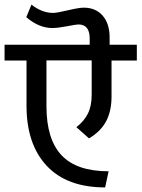

<svg xmlns="http://www.w3.org/2000/svg" viewBox="-35 -819 617 837"><path d="M80.6 -357.9V-555.2H-15.1V-624H356V-651.4Q356 -712.4 306.6 -712.4Q297.4 -712.4 257.1 -704.6Q216.8 -696.8 193.4 -696.8Q134.8 -696.8 79.6 -744.1L102.1 -798.8Q148.4 -762.7 196.3 -762.7Q212.9 -762.7 261.2 -774.2Q309.6 -785.6 330.1 -785.6Q382.3 -785.6 412.6 -750.7Q442.9 -715.8 442.9 -655.3V-624H561.5V-555.2H451.2V-397.9Q451.2 -335 427.7 -290.5Q404.3 -246.1 353 -215.8L297.9 -264.6Q331.5 -290.5 348.1 -323.7Q364.7 -356.9 364.7 -406.7V-555.7H167.5V-356.4Q167.5 -211.9 233.4 -142.1Q299.3 -72.3 438.5 -72.3L423.3 -2Q256.8 -2 168.7 -96.2Q80.6 -190.4 80.6 -357.9Z"/></svg>

Font: Yantramanav
Style: Regular
Weight: 400
Version: Version 1.000;PS 1.0;hotconv 1.0.72;makeotf.lib2.5.5900; ttf